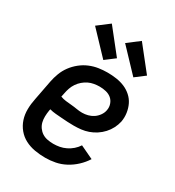

<svg xmlns="http://www.w3.org/2000/svg" viewBox="-188 -889 925 1013"><g transform="rotate(30 275.0 -382.5)"><path d="M243 12Q210 12 178.5 6.5Q147 1 120 -13Q93 -27 73.5 -50.5Q54 -74 44.5 -103Q35 -132 35.5 -164.5Q36 -197 43 -230L66 -350Q71 -376 81 -402.5Q91 -429 108 -452Q125 -475 148 -493.5Q171 -512 197.5 -523Q224 -534 251 -538Q278 -542 304 -542Q332 -542 359 -538Q386 -534 409.5 -524Q433 -514 452 -497Q471 -480 482 -457.5Q493 -435 497 -408Q501 -381 496 -354Q491 -332 480.5 -311.5Q470 -291 454 -273.5Q438 -256 418 -243Q398 -230 376.5 -222.5Q355 -215 333 -212.5Q311 -210 289 -210Q270 -210 251 -211Q232 -212 213.5 -213.5Q195 -215 176 -216.5Q157 -218 139 -223L137 -214Q134 -195 133.5 -177Q133 -159 137 -142.5Q141 -126 151 -112Q161 -98 175 -89Q189 -80 207 -76.5Q225 -73 243 -73Q262 -73 281 -76.5Q300 -80 318.5 -89Q337 -98 352.5 -111.5Q368 -125 379 -142L459 -104Q442 -77 417.5 -54Q393 -31 364 -15.5Q335 0 304 6Q273 12 243 12ZM293 -291Q310 -291 327.5 -295.5Q345 -300 360 -310Q375 -320 386 -335.5Q397 -351 400 -368Q404 -388 397.5 -406.5Q391 -425 377 -436.5Q363 -448 344 -452.5Q325 -457 305 -457Q289 -457 271.5 -454Q254 -451 238.5 -443.5Q223 -436 209 -424Q195 -412 185 -397Q175 -382 169.5 -366Q164 -350 161 -334L156 -310Q172 -304 189 -302Q206 -300 224 -298.5Q242 -297 259 -294Q276 -291 293 -291ZM434 -588 306 -723 377 -777 492 -632ZM251 -588 123 -723 194 -777 309 -632Z"/></g></svg>

Font: Lode Dark
Style: Bold Italic
Weight: 700
Italic angle: -11°
Monospace: yes
Designer: Belleve Invis
Foundry: Belleve Invis
Version: Version 29.2.0; ttfautohint (v1.8.3)